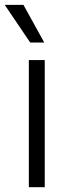

<svg xmlns="http://www.w3.org/2000/svg" viewBox="-48 -781 279 801"><path d="M72.3 -530.3H138.7V0H72.3ZM-28.3 -760.7H49.8L136.7 -603.5H78.1Z"/></svg>

Font: Pretendard GOV Light
Style: Regular
Weight: 300
Designer: Base glyphs from Inter by Rasmus Andersson; Hangeul glyphs from Noto Sans CJK(Source Han Sans) by Jang Soo-young and Kan
Foundry: Kil Hyung-jin
Version: Version 1.309